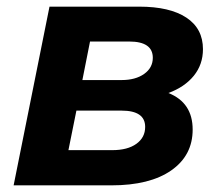

<svg xmlns="http://www.w3.org/2000/svg" viewBox="-20 -558 662 578"><path d="M21 0 129 -538H399Q491 -538 541 -505Q591 -472 591 -410Q591 -364 563.5 -330Q536 -296 487 -278Q560 -249 560 -168Q560 -90 495.5 -45Q431 0 315 0ZM186 -106H318Q364 -106 390.5 -125Q417 -144 417 -176Q417 -225 346 -225H210ZM228 -317H346Q388 -317 414 -335.5Q440 -354 440 -384Q440 -433 369 -433H251Z"/></svg>

Font: Montserrat
Style: Bold Italic
Weight: 700
Italic angle: -11.3°
Designer: Julieta Ulanovsky
Foundry: Julieta Ulanovsky
Version: Version 9.000; ttfautohint (v1.8.4.7-5d5b)